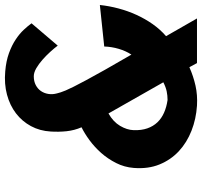

<svg xmlns="http://www.w3.org/2000/svg" viewBox="-40 -760 811 770"><g transform="rotate(-90 365.0 -375.5)"><path d="M729.5 -380Q725.5 -342.5 715.5 -305Q705.5 -267.5 689.8 -233Q674 -198.5 652.8 -168.2Q631.5 -138 604.5 -114.5L675.5 9.5H496.5L480 -21Q444 -5 406.2 3.5Q368.5 12 326 9.5Q272.5 6 225.2 -12.5Q178 -31 143.2 -63.2Q108.5 -95.5 90 -140.8Q71.5 -186 76 -244Q79 -282 95.8 -315Q112.5 -348 136.2 -374.8Q160 -401.5 187.2 -421.5Q214.5 -441.5 239 -453.5Q226.5 -482.5 223.2 -513.8Q220 -545 222 -577Q224.5 -621 243.8 -656.5Q263 -692 295 -716.5Q327 -741 370 -752.5Q413 -764 463.5 -759.5Q505 -756 536.5 -744.5Q568 -733 591.2 -717.5Q614.5 -702 630.2 -685Q646 -668 656 -654L566.5 -549Q556.5 -562.5 541.5 -579Q526.5 -595.5 509.8 -610.2Q493 -625 475.8 -635Q458.5 -645 443.5 -645Q423.5 -645 408.5 -637.2Q393.5 -629.5 384.5 -616.5Q375.5 -603.5 372.8 -586.8Q370 -570 375 -552Q377 -545 379.2 -537.2Q381.5 -529.5 386.8 -517Q392 -504.5 401.8 -485Q411.5 -465.5 428.2 -434.5Q445 -403.5 469.8 -359.2Q494.5 -315 530.5 -253.5Q545 -275.5 553.5 -304Q562 -332.5 563 -362.5ZM348.5 -108.5Q366 -108.5 383 -112Q400 -115.5 419.5 -125.5L294.5 -345.5Q261 -326.5 244.8 -299Q228.5 -271.5 227.5 -244.5Q226.5 -213 234.8 -189.5Q243 -166 259 -149.2Q275 -132.5 297.8 -122.5Q320.5 -112.5 348.5 -108.5Z"/></g></svg>

Font: B612
Style: Bold Italic
Weight: 700
Italic angle: -10°
Designer: Nicolas Chauveau, Thomas Paillot, Jonathan Favre-Lamarine, Jean-Luc Vinot
Foundry: AIRBUS
Version: Version 1.008